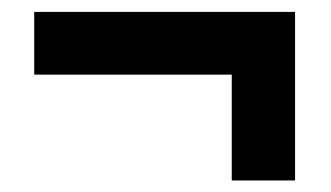

<svg xmlns="http://www.w3.org/2000/svg" viewBox="-20 -426 562 326"><path d="M481 -405.8V-119.6H373.5V-299.3H38.1V-405.8Z"/></svg>

Font: Open Sans SemiCondensed
Style: Bold
Weight: 700
Width: 4
Designer: Monotype Design Team
Foundry: Monotype Imaging Inc.
Version: Version 3.003